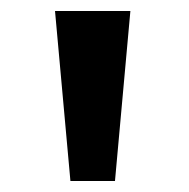

<svg xmlns="http://www.w3.org/2000/svg" viewBox="-20 -715 343 349"><path d="M80 -695H217L189 -386H108Z"/></svg>

Font: Coval
Style: ExtraBold
Weight: 800
Foundry: Context Ltd
Version: Version 001.000